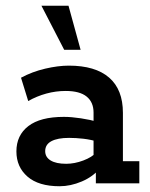

<svg xmlns="http://www.w3.org/2000/svg" viewBox="-20 -637 520 667"><path d="M187 10Q114 10 75.5 -23.5Q37 -57 37 -111Q37 -167 78.5 -199Q120 -231 202 -231Q228 -231 261 -226Q294 -221 322 -213L305 -202V-246Q305 -282 281 -301.5Q257 -321 208 -321Q174 -321 141 -312Q108 -303 78 -286L53 -367Q92 -388 137 -398.5Q182 -409 219 -409Q311 -409 359 -367.5Q407 -326 407 -245V-77H464V0H313V-65L328 -53Q303 -23 264 -6.5Q225 10 187 10ZM210 -68Q239 -68 269.5 -79.5Q300 -91 315 -108L305 -78V-172L322 -144Q296 -152 270 -155Q244 -158 220 -158Q180 -158 158.5 -146.5Q137 -135 137 -112Q137 -91 156 -79.5Q175 -68 210 -68ZM203 -464 124 -617H218L260 -464Z"/></svg>

Font: Rokkitt SemiBold SemiBold
Style: Regular
Weight: 600
Version: Version 3.103